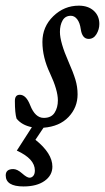

<svg xmlns="http://www.w3.org/2000/svg" viewBox="-59 -445 374 685"><path d="M24.9 220.2Q-38.6 220.2 -38.6 180.7Q-38.6 158.2 -11.7 158.2Q2.4 158.2 19.5 173.3Q37.1 189 46.4 189Q54.2 189 59.8 182.4Q65.4 175.8 65.4 163.1Q65.4 121.6 1 92.3L54.7 8.8Q18.6 1.5 0 -22Q-5.9 -41.5 -5.9 -85Q-5.9 -106.9 11.7 -106.9Q34.2 -106.9 48.8 -69.3Q66.4 -24.4 97.2 -24.4Q124 -24.4 135.7 -42.7Q147.5 -61 147.5 -86.9Q147.5 -123.5 119.1 -184.1Q92.3 -240.7 92.3 -295.4Q92.3 -349.6 131.1 -387.2Q169.9 -424.8 222.2 -424.8Q255.4 -424.8 275.4 -406.7Q295.4 -388.7 295.4 -359.4Q295.4 -340.3 285.2 -323.2Q274.9 -306.2 257.3 -306.2Q233.9 -306.2 229 -341.8Q226.1 -363.3 216.6 -376Q207 -388.7 193.8 -388.7Q173.8 -388.7 164.3 -372.1Q154.8 -355.5 154.8 -331.1Q154.8 -294.4 185.5 -224.6Q202.1 -187 210 -161.1Q217.8 -135.3 217.8 -108.4Q217.8 -61.5 185.5 -27.6Q153.3 6.3 96.2 10.7L67.4 53.7Q127.9 102.1 127.9 149.4Q127.9 180.7 100.1 200.4Q72.3 220.2 24.9 220.2Z"/></svg>

Font: Elstob 18pt
Style: Italic
Weight: 400
Italic angle: -20°
Designer: Peter S. Baker
Version: Version 1.015